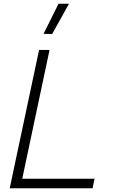

<svg xmlns="http://www.w3.org/2000/svg" viewBox="-20 -1007 624 1027"><path d="M259 -825 213 -826 293 -987H349ZM32 0 189 -740H245L99 -51H486L475 0Z"/></svg>

Font: Be Vietnam Pro ExtraLight
Style: Italic
Weight: 200
Italic angle: -12°
Designer: Lam Bao, Tony Le, Vietanh Nguyen
Foundry: Yellow Type Foundry
Version: Version 1.002; ttfautohint (v1.8.3)